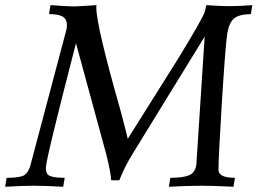

<svg xmlns="http://www.w3.org/2000/svg" viewBox="-44 -713 1006 733"><path d="M847.2 0Q770.5 -3.9 724.1 -3.9Q673.3 -3.9 600.6 0L606.4 -34.2Q654.3 -34.2 677.5 -43.7Q700.7 -53.2 705.6 -84L737.3 -573.2L466.3 -132.3Q431.2 -76.2 411.6 -24.9H380.4Q379.4 -51.8 362.3 -121.6L246.1 -547.9Q131.3 -105 131.3 -73.7Q131.3 -57.1 136.2 -49.3Q145.5 -34.2 203.1 -34.2L197.3 0Q129.4 -3.9 84 -3.9Q43.5 -3.9 -24.4 0L-18.6 -34.2Q22 -34.2 41.5 -40.8Q61 -47.4 71.3 -78.6L210 -601.6Q211.4 -610.8 211.4 -618.2Q211.4 -640.1 195.1 -649.7Q178.7 -659.2 143.1 -659.2L148.9 -693.4Q216.8 -688.5 238.8 -688.5Q252 -688.5 324.2 -693.4L323.7 -683.6Q323.7 -615.2 416.5 -289.6Q434.6 -222.2 443.8 -183.1L634.3 -486.3Q727.1 -637.7 738.3 -668.9Q741.2 -680.2 743.2 -693.4Q798.8 -689.5 832.5 -689.5Q866.7 -689.5 919.4 -693.4L913.6 -659.2Q868.2 -658.2 849.9 -642.8Q831.5 -627.4 824.2 -588.4Q816.9 -545.9 802.7 -316.9Q790 -109.4 790 -64.5Q790 -34.2 853 -34.2Z"/></svg>

Font: Kelvinch
Style: Italic
Weight: 400
Italic angle: -10°
Designer: Paul James Miller
Foundry: High-Logic / Made with FontCreator
Version: Version 3.40;July 22, 2017;FontCreator 11.0.0.2388 64-bit